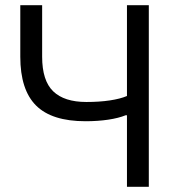

<svg xmlns="http://www.w3.org/2000/svg" viewBox="-20 -718 685 738"><path d="M468 -275H463Q436 -264 396 -258Q356 -252 309 -252Q179 -252 118.5 -312.5Q58 -373 58 -500V-698H142V-500Q142 -408 184.5 -367Q227 -326 312 -326Q362 -326 402 -332Q442 -338 468 -349V-698H552V0H468Z"/></svg>

Font: Aneliza
Style: Regular
Weight: 400
Designer: Mike Abbink, Paul van der Laan, Pieter van Rosmalen
Foundry: Bold Monday
Version: Version 3.001;September 8, 2019;FontCreator 11.5.0.2425 64-b